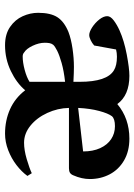

<svg xmlns="http://www.w3.org/2000/svg" viewBox="93 -609 528 754"><g transform="rotate(90 357.0 -232.0)"><path d="M105.5 -236.8Q132.3 -247.1 170.2 -252.7Q208 -258.3 242.7 -258.3Q264.2 -258.3 301.3 -256.3V-280.8Q301.3 -388.7 255.9 -415.5Q236.8 -427.2 202.6 -427.2Q188 -427.2 174.3 -423.8L158.7 -337.9Q149.4 -329.6 137.7 -324Q126 -318.4 117.7 -318.4Q105.5 -318.4 87.6 -329.8Q69.8 -341.3 56.6 -357.9Q43.5 -374.5 43.5 -389.2Q43.5 -401.9 60.1 -414.6Q76.7 -427.2 99.6 -437.5Q140.1 -455.6 194.3 -465.8Q248.5 -476.1 277.8 -476.1Q354 -476.1 388.7 -428.7Q445.3 -476.1 524.4 -476.1Q574.2 -476.1 610.1 -455.1Q646 -434.1 664.6 -398.7Q683.1 -363.3 683.1 -320.8Q683.1 -289.1 668.5 -255.9Q665 -247.1 658.7 -242.9Q652.3 -238.8 640.6 -238.8H403.8Q404.8 -194.3 423.6 -153.6Q442.4 -112.8 473.4 -87.6Q504.4 -62.5 540.5 -62.5Q569.3 -62.5 605 -73Q640.6 -83.5 660.2 -92.8L670.9 -75.7Q654.3 -52.7 628.2 -32.7Q602.1 -12.7 569.8 -0.2Q537.6 12.2 504.9 12.2Q453.1 12.2 409.2 -7.3Q365.2 -26.9 334.5 -66.9Q306.2 -33.2 258.8 -10.5Q211.4 12.2 157.7 12.2Q114.3 12.2 85.7 -7.6Q57.1 -27.3 43.7 -57.1Q30.3 -86.9 30.3 -117.7Q30.3 -166.5 47.6 -193.4Q64.9 -220.2 105.5 -236.8ZM475.6 -419.4Q446.8 -419.4 436.5 -407.7Q425.3 -393.1 415.8 -357.7Q406.2 -322.3 403.8 -274.9L574.7 -294.4Q574.7 -333 561.8 -361.3Q548.8 -389.6 526.4 -404.5Q503.9 -419.4 475.6 -419.4ZM202.1 -57.1Q225.1 -57.1 254.4 -64.9Q283.7 -72.8 301.3 -84V-223.6Q258.3 -218.8 227.3 -210Q196.3 -201.2 179 -192.4Q161.6 -183.6 155.8 -176.8Q150.9 -170.4 149.4 -162.4Q147.9 -154.3 147.9 -144Q147.9 -121.1 159.7 -96.2Q171.4 -71.3 187 -62Q192.4 -57.1 202.1 -57.1Z"/></g></svg>

Font: Vesper Libre Medium
Style: Regular
Weight: 500
Designer: Robert Keller & Kimya Gandhi
Foundry: Mota Italic
Version: Version 1.058